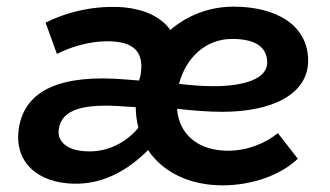

<svg xmlns="http://www.w3.org/2000/svg" viewBox="-20 -547 992 577"><path d="M183 4C261 11 343 -14 425 -96C469 -30 549 10 649 10C738 10 824 -21 875 -70L815 -147C779 -117 724 -94 665 -94C578 -94 518 -141 512 -220C558 -215 604 -211 648 -211C797 -211 906 -263 906 -365C906 -470 812 -527 682 -527C609 -527 543 -501 492 -457C463 -497 414 -519 352 -525C271 -531 190 -515 117 -479L151 -385C207 -413 270 -427 324 -422C388 -417 414 -384 402 -319L398 -305L360 -308C164 -325 56 -277 37 -164C21 -70 81 -5 183 4ZM157 -161C166 -217 229 -237 354 -227L388 -225C388 -203 391 -182 396 -163C350 -108 287 -87 230 -93C179 -97 150 -124 157 -161ZM518 -295C539 -374 598 -430 678 -430C748 -430 783 -405 783 -359C783 -310 714 -288 621 -288C587 -288 552 -291 518 -295Z"/></svg>

Font: Fixel Display SemiBold
Style: Italic
Weight: 600
Italic angle: -10°
Designer: AlfaBravo + MacPaw
Foundry: Kyrylo Tkachov, Marchela Mozhyna, Serhii Makarenko, Maria Weinstein, Zakhar Kryvoshyya
Version: Version 1.210;Glyphs 3.2 (3217)